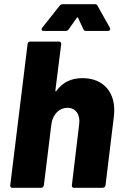

<svg xmlns="http://www.w3.org/2000/svg" viewBox="-20 -899 586 919"><path d="M354 -813 379 -759C382 -753 386 -751 392 -751H497C506 -751 510 -758 506 -766L447 -871C445 -876 441 -879 435 -879H280C274 -879 269 -876 265 -871L182 -766C176 -758 180 -751 188 -751H294C300 -751 305 -753 309 -759L347 -813C350 -817 353 -817 354 -813ZM375 -525C321 -525 280 -505 250 -464C248 -460 245 -461 245 -466L273 -688C274 -695 269 -700 262 -700H125C118 -700 112 -695 112 -688L29 -12C28 -5 32 0 39 0H177C183 0 189 -5 190 -12L226 -305H227V-312C236 -355 265 -383 303 -383C342 -383 365 -351 359 -305L324 -12C323 -5 327 0 334 0H471C478 0 484 -5 485 -12L525 -341C539 -457 474 -525 375 -525Z"/></svg>

Font: Barlow ExtraBold
Style: Italic
Weight: 800
Italic angle: -7°
Designer: Jeremy Tribby
Foundry: Tribby Type
Version: Version 1.422;hotconv 1.0.109;makeotfexe 2.5.65596